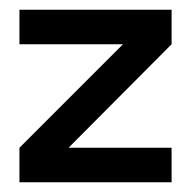

<svg xmlns="http://www.w3.org/2000/svg" viewBox="-20 -375 393 395"><path d="M121 -71H333V0H20V-71L233 -284H20V-355H333V-284L121 -71Z"/></svg>

Font: Googee
Style: Regular
Weight: 400
Designer: Peter Wiegel
Foundry: CATFonts Peter Wiegel
Version: 1.000